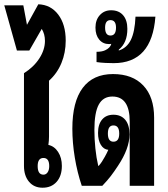

<svg xmlns="http://www.w3.org/2000/svg" viewBox="-43 -868 785 897"><path d="M156 9Q116 9 92.5 -19Q69 -47 69 -93V-526Q115 -555 141 -595.5Q167 -636 167 -677Q167 -709 152 -733L94 -632H36L-23 -843H66L83 -752L136 -848Q194 -846 229 -800Q264 -754 264 -678Q264 -622 244 -573.5Q224 -525 186 -491V-230Q186 -211 183 -191Q211 -185 228.5 -158Q246 -131 246 -93Q246 -46 221.5 -18.5Q197 9 156 9ZM160 -52Q172 -52 179.5 -63Q187 -74 187 -92Q187 -130 160 -130Q133 -130 133 -92Q133 -52 160 -52Z M339 0Q318 -62 306.5 -131.5Q295 -201 295 -267Q295 -393 343.5 -457.5Q392 -522 485 -522Q576 -522 626.5 -468.5Q677 -415 677 -318V0H563V-300Q563 -417 482 -417Q439 -417 418.5 -379.5Q398 -342 398 -261Q398 -219 402.5 -175Q407 -131 416 -93H418Q426 -102 433 -112.5Q440 -123 447 -136Q455 -150 463 -168Q441 -170 428 -191.5Q415 -213 415 -247Q415 -287 434 -309.5Q453 -332 487 -332Q522 -332 542 -308.5Q562 -285 562 -240Q562 -174 508 -93Q491 -67 475 -46Q459 -25 435 0ZM487 -206Q514 -206 514 -244Q514 -282 487 -282Q461 -282 461 -244Q461 -206 487 -206Z M488 -573Q471 -573 449.5 -574Q428 -575 408 -578V-626Q433 -626 448 -633Q472 -644 477 -663Q472 -662 467 -662Q438 -662 420.5 -683Q403 -704 403 -739Q403 -775 423.5 -797.5Q444 -820 476 -820Q512 -820 532 -797Q552 -774 552 -733Q552 -668 512 -636V-632Q550 -644 568.5 -682Q587 -720 590 -790H683Q667 -573 488 -573ZM473 -702Q499 -702 499 -739Q499 -774 473 -774Q448 -774 448 -739Q448 -702 473 -702Z"/></svg>

Font: Noto Sans Thai Looped UI Condensed
Style: Bold
Weight: 700
Width: 3
Designer: Cadson Demak Team
Foundry: Cadson Demak Co., Ltd.
Version: Version 1.000